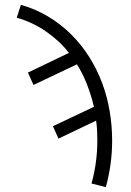

<svg xmlns="http://www.w3.org/2000/svg" viewBox="-20 -548 540 791"><path d="M416 223 357 208Q369 165 375 120.5Q381 76 381 31Q381 11 380 -9.5Q379 -30 376 -51L221 23L198 -28L367 -108Q356 -154 339 -198.5Q322 -243 297 -283L118 -198L95 -249L264 -330Q244 -356 219.5 -378.5Q195 -401 168 -419.5Q141 -438 111 -452Q81 -466 49 -475L66 -528Q124 -512 176.5 -481Q229 -450 272 -407.5Q315 -365 347.5 -313.5Q380 -262 401 -205.5Q422 -149 432 -89Q442 -29 442 31Q442 80 435.5 128Q429 176 416 223Z"/></svg>

Font: Iosevka Term Curly Light
Style: Regular
Weight: 300
Designer: Belleve Invis
Foundry: Belleve Invis
Version: Version 32.3.0